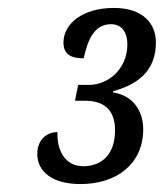

<svg xmlns="http://www.w3.org/2000/svg" viewBox="-20 -844 413 484"><path d="M183 -380C273 -380 341 -430 341 -518C341 -568 312 -604 265 -611V-614C327 -631 373 -665 373 -737C373 -785 340 -824 267 -824C188 -824 140 -784 140 -737C140 -706 160 -697 191 -697C201 -743 217 -783 260 -783C285 -783 301 -765 301 -732C301 -670 253 -630 204 -630H177L169 -590H195C248 -590 270 -561 270 -516C270 -451 233 -425 190 -425C140 -425 123 -471 125 -511C97 -511 74 -491 74 -456C74 -412 111 -380 183 -380Z"/></svg>

Font: Noto Serif Tamil ExtraCondensed
Style: Italic
Weight: 400
Width: 2
Italic angle: -12°
Designer: Indian Type Foundry, Tom Grace, and the Monotype Design Team
Foundry: Monotype Imaging Inc.
Version: Version 2.003